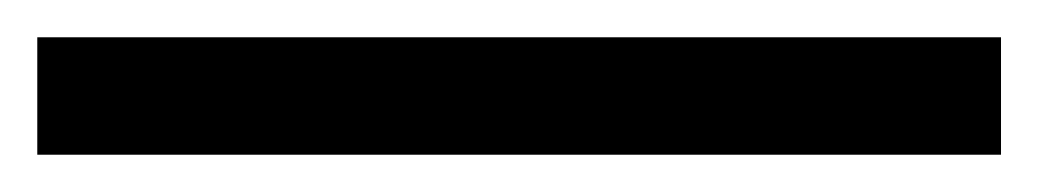

<svg xmlns="http://www.w3.org/2000/svg" viewBox="-20 39 557 103"><path d="M517 122H0V59H517Z"/></svg>

Font: FFF_Oezguer-Guendem
Style: Bold
Weight: 700
Designer: bBox Type GmbH
Foundry: bBox Type GmbH
Version: Version 1.004